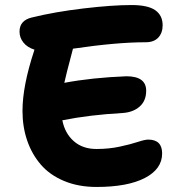

<svg xmlns="http://www.w3.org/2000/svg" viewBox="-20 -743 704 758"><path d="M360.8 -4.9Q289.6 -4.9 232.9 -28.6Q176.3 -52.2 140.9 -93.5Q105.5 -134.8 87.2 -188.5Q68.8 -242.2 68.8 -305.2Q68.8 -403.8 115.2 -543.9Q115.2 -545.9 116.2 -546.9Q87.9 -555.7 72.5 -575Q57.1 -594.2 57.1 -618.2Q57.1 -662.1 105 -673.8Q196.3 -696.3 309.8 -709.7Q423.3 -723.1 499 -723.1Q564 -723.1 593 -702.6Q622.1 -682.1 622.1 -643.1Q622.1 -613.3 605 -594.7Q587.9 -576.2 555.2 -576.2Q440.4 -576.2 268.1 -550.8Q238.8 -440.4 233.9 -416Q342.3 -436.5 479 -441.9Q557.1 -441.9 557.1 -384.8Q557.1 -345.2 531.5 -322.5Q505.9 -299.8 464.8 -296.9Q333 -289.6 226.1 -268.1Q236.3 -216.3 271.5 -185.5Q306.6 -154.8 360.8 -154.8Q410.2 -154.8 452.9 -164.1Q495.6 -173.3 523.7 -182.6Q551.8 -191.9 564.9 -191.9Q620.1 -191.9 620.1 -137.2Q620.1 -75.7 551.8 -40.3Q483.4 -4.9 360.8 -4.9Z"/></svg>

Font: Shantell Sans Bouncy
Style: Bold
Weight: 700
Designer: Stephen Nixon, Anya Danilova, Shantell Martin
Foundry: Arrow Type
Version: Version 1.006;[9816181b4]